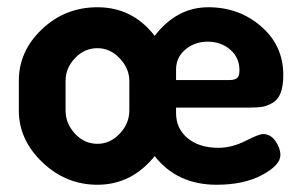

<svg xmlns="http://www.w3.org/2000/svg" viewBox="-20 -501 829 530"><path d="M32 -196V-278Q32 -360 96 -420.5Q160 -481 249 -481Q346 -481 407 -402Q468 -481 555 -481Q640 -481 701 -428Q762 -375 762 -294Q762 -263 754.5 -244Q747 -225 731.5 -216.5Q716 -208 703 -206Q690 -204 668 -204H466V-189Q466 -146 498 -119.5Q530 -93 583 -93Q620 -93 657.5 -112Q695 -131 706 -131Q727 -131 740.5 -111.5Q754 -92 754 -73Q754 -45 703.5 -18Q653 9 578 9Q469 9 407 -70Q343 9 249 9Q162 9 97 -53Q32 -115 32 -196ZM161 -196Q161 -160 187 -132Q213 -104 249 -104Q284 -104 310.5 -132Q337 -160 337 -196V-278Q337 -312 310.5 -340Q284 -368 249 -368Q213 -368 187 -340.5Q161 -313 161 -278ZM466 -280H612Q628 -280 634.5 -285.5Q641 -291 641 -307Q641 -342 615.5 -364Q590 -386 553 -386Q518 -386 492 -364.5Q466 -343 466 -309Z"/></svg>

Font: Terminal Dosis
Style: Bold
Weight: 700
Designer: EdgarTolentino, PabloImpallari, IginoMarini
Foundry: EdgarTolentino, PabloImpallari, IginoMarini
Version: Version 1.006